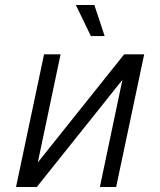

<svg xmlns="http://www.w3.org/2000/svg" viewBox="-20 -747 640 767"><path d="M44 0 156 -530H222L131 -98L476 -530H556L444 0H379L469 -428L127 0ZM343 -603 283 -727H357L398 -603Z"/></svg>

Font: Geist Mono Light
Style: Italic
Weight: 300
Italic angle: -12°
Monospace: yes
Designer: Basement.studio, Andrés Briganti, Mateo Zaragoza
Foundry: Basement.studio, Vercel, Andrés Briganti, Guido Ferreyra, Mateo Zaragoza
Version: Version 1.500; ttfautohint (v1.8.4.7-5d5b)